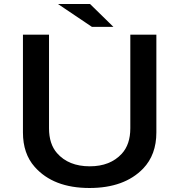

<svg xmlns="http://www.w3.org/2000/svg" viewBox="-20 -899 900 964"><path d="M432.1 -878.9 549.3 -764.2H441.4L271 -878.9ZM95.2 -725.1H226.1V-254.9Q226.1 -176.3 266.1 -130.4Q324.2 -64 430.7 -64Q533.2 -64 591.3 -127Q634.3 -173.8 634.3 -254.9V-725.1H765.1V-233.9Q765.1 -122.1 698.7 -52.7Q604.5 44.9 429.2 44.9Q248 44.9 154.3 -61Q95.2 -127.4 95.2 -233.9Z"/></svg>

Font: BIZ UDPGothic
Style: Bold
Weight: 700
Designer: TypeBank Co., Ltd.
Foundry: Morisawa Inc.
Version: Version 1.051